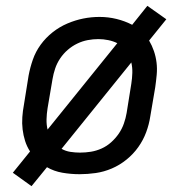

<svg xmlns="http://www.w3.org/2000/svg" viewBox="-20 -589 640 658"><path d="M88 49 24 3 83 -70Q72 -87 66 -106Q60 -125 57.5 -145.5Q55 -166 56.5 -187.5Q58 -209 62 -230L78 -330Q83 -357 92.5 -384.5Q102 -412 119.5 -436Q137 -460 160.5 -478.5Q184 -497 211 -508.5Q238 -520 265.5 -525.5Q293 -531 321 -531Q351 -531 379.5 -524Q408 -517 433 -504L485 -569L550 -523L491 -450Q501 -433 507.5 -414Q514 -395 516.5 -374.5Q519 -354 517 -332.5Q515 -311 512 -290L495 -190Q491 -163 481 -136Q471 -109 454 -85Q437 -61 413.5 -42Q390 -23 363 -11.5Q336 0 308 4Q280 8 253 8Q223 8 194 3Q165 -2 141 -16ZM143 -145 382 -441Q368 -448 351 -451.5Q334 -455 317 -455Q299 -455 280.5 -451.5Q262 -448 244.5 -439.5Q227 -431 212 -418Q197 -405 186 -388.5Q175 -372 169 -354Q163 -336 160 -318L143 -218Q140 -199 139.5 -180.5Q139 -162 143 -145ZM254 -66Q273 -66 291.5 -69Q310 -72 328 -80Q346 -88 361 -101.5Q376 -115 387 -131Q398 -147 404.5 -165.5Q411 -184 414 -202L430 -302Q433 -321 433.5 -339.5Q434 -358 430 -375L191 -79Q205 -71 221.5 -68.5Q238 -66 254 -66Z"/></svg>

Font: Zed Sans Extended
Style: Italic
Weight: 400
Width: 7
Italic angle: -9°
Designer: Belleve Invis
Foundry: Belleve Invis
Version: Version 1.0.0; ttfautohint (v1.8.4)